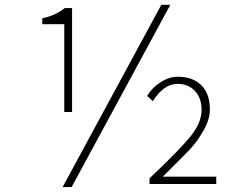

<svg xmlns="http://www.w3.org/2000/svg" viewBox="-20 -759 1040 792"><path d="M245.1 -296.9V-659.2H154.3V-683.6Q210 -695.3 247.1 -725.6H277.3V-296.9ZM238.3 12.7 645.5 -739.3H682.6L275.4 12.7ZM596.7 0V-23.4Q721.7 -141.6 766.6 -197.3Q811.5 -252.9 811.5 -305.7Q811.5 -354.5 784.2 -383.8Q756.8 -413.1 711.9 -413.1Q656.2 -413.1 610.4 -341.8L586.9 -363.3Q606.4 -396.5 641.6 -419.4Q676.8 -442.4 714.8 -442.4Q774.4 -442.4 810.1 -407.7Q845.7 -373 845.7 -307.6Q845.7 -266.6 819.8 -221.2Q793.9 -175.8 766.6 -146.5Q739.3 -117.2 669.9 -48.8Q658.2 -36.1 651.4 -30.3H872.1V0Z"/></svg>

Font: Gen Shin Gothic Monospace ExtraLight
Style: Regular
Weight: 200
Designer: [Source Han Sans]
Ryoko NISHIZUKA  (kana & ideographs); Paul D. Hunt (Latin, Greek & Cyrillic); Wenlong ZHANG  (bopomofo
Version: Version 1.002.20150607